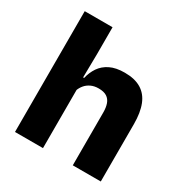

<svg xmlns="http://www.w3.org/2000/svg" viewBox="-154 -785 875 909"><g transform="rotate(30 283.0 -330.0)"><path d="M519.9 0H366.8V-288.8Q366.8 -315.9 359.9 -335.6Q352.9 -355.4 336.6 -366Q320.3 -376.7 291.5 -376.7Q267.9 -376.7 249.9 -368.2Q232 -359.8 220.2 -345.6Q208.4 -331.4 202.1 -313.5L171.1 -385H206.4Q214.2 -418.5 232.1 -445.1Q250.1 -471.7 281.7 -487.4Q313.3 -503.1 361.4 -503.1Q416.4 -503.1 451.4 -481.9Q486.4 -460.7 503.1 -418.7Q519.9 -376.6 519.9 -313.3ZM203.9 0H50.9V-660.3H203V-513.3L200.5 -351.4L203.9 -339.5Z"/></g></svg>

Font: Anek Kannada Medium
Style: Regular
Weight: 500
Designer: Vaishnavi Murthy, Maithili Shingre (Kannada) & Yesha Goshar (Latin)
Foundry: Ek Type
Version: Version 1.003